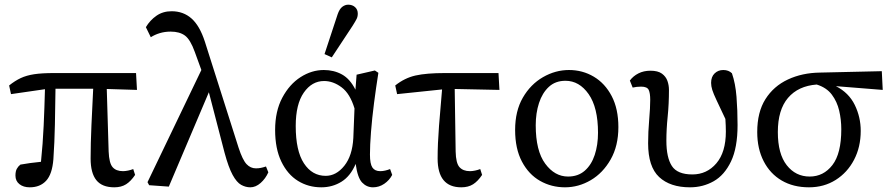

<svg xmlns="http://www.w3.org/2000/svg" viewBox="-20 -787 3810 820"><path d="M27 -385 19 -422Q44 -442 68.5 -453.5Q93 -465 126 -470Q159 -475 211 -475H561L565 -403L436 -407L444 -140Q446 -90 461 -73Q476 -56 505 -56Q515 -56 527 -58.5Q539 -61 549 -65L557 -40Q539 -13 518.5 0Q498 13 468 13Q416 13 391.5 -17.5Q367 -48 367 -110Q367 -172 370.5 -251.5Q374 -331 378 -408H217Q216 -332 214.5 -256Q213 -180 208 -107Q203 -43 177 -15Q151 13 107 13Q80 13 63 -0.5Q46 -14 46 -37Q46 -55 51.5 -65.5Q57 -76 67 -84Q105 -91 155 -96Q163 -173 166.5 -250.5Q170 -328 172 -406Z M1049 13Q1029 13 1010 2.5Q991 -8 973.5 -40Q956 -72 939 -135L872 -393L701 10L617 4L610 -9L840 -488L812 -565Q793 -618 770 -635Q747 -652 709 -652Q684 -652 662.5 -645.5Q641 -639 624 -628L603 -671Q621 -701 648.5 -720Q676 -739 713 -739Q763 -739 798 -708Q833 -677 855 -609L999 -156Q1016 -104 1033 -86Q1050 -68 1073 -68Q1084 -68 1094 -70Q1104 -72 1116 -76L1126 -51Q1114 -24 1093 -5.5Q1072 13 1049 13Z M1243 -249Q1243 -143 1278 -89.5Q1313 -36 1371 -36Q1416 -36 1450.5 -79Q1485 -122 1489 -198L1494 -324Q1475 -387 1439 -414Q1403 -441 1364 -441Q1312 -441 1277.5 -391.5Q1243 -342 1243 -249ZM1352 13Q1297 13 1252.5 -14.5Q1208 -42 1181.5 -97Q1155 -152 1155 -232Q1155 -312 1185.5 -369.5Q1216 -427 1263.5 -457.5Q1311 -488 1363 -488Q1406 -488 1440.5 -469Q1475 -450 1498 -404L1503 -468L1581 -486L1596 -476Q1586 -413 1577.5 -347.5Q1569 -282 1564.5 -224Q1560 -166 1560 -127Q1560 -87 1570.5 -71.5Q1581 -56 1604 -56Q1614 -56 1625 -58.5Q1636 -61 1646 -65L1655 -40Q1643 -17 1621 -2Q1599 13 1573 13Q1546 13 1526.5 -7.5Q1507 -28 1499 -87Q1477 -35 1438.5 -11Q1400 13 1352 13ZM1366 -556 1422 -726Q1430 -749 1442 -758Q1454 -767 1467 -767Q1485 -767 1496.5 -756.5Q1508 -746 1508 -729Q1508 -716 1503 -706Q1498 -696 1486 -677L1397 -542Z M1676 -385 1668 -422Q1708 -454 1754.5 -464.5Q1801 -475 1880 -475H2109L2113 -403L1922 -407L1926 -140Q1927 -90 1942.5 -73Q1958 -56 1987 -56Q1997 -56 2009 -58.5Q2021 -61 2031 -65L2039 -40Q2021 -13 2000.5 0Q1980 13 1950 13Q1849 13 1849 -110Q1849 -172 1855 -250Q1861 -328 1868 -405Z M2393 13Q2335 13 2286.5 -14.5Q2238 -42 2209 -97Q2180 -152 2180 -232Q2180 -313 2213 -370Q2246 -427 2299 -457.5Q2352 -488 2410 -488Q2468 -488 2516 -459.5Q2564 -431 2592.5 -376.5Q2621 -322 2621 -244Q2621 -164 2588 -106Q2555 -48 2503 -17.5Q2451 13 2393 13ZM2406 -33Q2449 -33 2477.5 -58Q2506 -83 2520 -125.5Q2534 -168 2534 -220Q2534 -328 2494 -385Q2454 -442 2395 -442Q2352 -442 2324 -416Q2296 -390 2282 -347Q2268 -304 2268 -252Q2268 -143 2308.5 -88Q2349 -33 2406 -33Z M2927 13Q2842 13 2795 -31Q2748 -75 2748 -175Q2748 -223 2752.5 -275Q2757 -327 2757 -361Q2757 -389 2750.5 -403Q2744 -417 2718 -417Q2709 -417 2699.5 -416Q2690 -415 2682 -413L2670 -443Q2684 -462 2706.5 -473.5Q2729 -485 2758 -485Q2790 -485 2807 -472.5Q2824 -460 2830.5 -441.5Q2837 -423 2837 -403Q2837 -343 2831.5 -289Q2826 -235 2826 -186Q2826 -114 2849.5 -78Q2873 -42 2937 -42Q2999 -42 3039.5 -89.5Q3080 -137 3080 -225Q3080 -237 3079.5 -250Q3079 -263 3078 -279Q3054 -330 3040.5 -358.5Q3027 -387 3022 -403Q3017 -419 3017 -433Q3017 -459 3032 -473.5Q3047 -488 3069 -488Q3092 -488 3106 -474Q3121 -431 3125.5 -373.5Q3130 -316 3130 -253Q3130 -156 3102 -97.5Q3074 -39 3028 -13Q2982 13 2927 13Z M3435 13Q3368 13 3318.5 -16Q3269 -45 3241.5 -98.5Q3214 -152 3214 -223Q3214 -308 3249 -363.5Q3284 -419 3345 -447.5Q3406 -476 3482 -477L3746 -483L3750 -403L3550 -419Q3605 -391 3630.5 -339Q3656 -287 3656 -228Q3656 -159 3627.5 -104.5Q3599 -50 3549 -18.5Q3499 13 3435 13ZM3302 -223Q3302 -130 3340 -81.5Q3378 -33 3438 -33Q3497 -33 3535 -82Q3573 -131 3573 -235Q3573 -276 3564 -314.5Q3555 -353 3532.5 -383Q3510 -413 3468 -426Q3389 -420 3345.5 -369Q3302 -318 3302 -223Z"/></svg>

Font: Source Serif Pro
Style: Regular
Weight: 400
Designer: Frank Grießhammer
Foundry: Adobe Systems Incorporated
Version: Version 3.001;hotconv 1.0.111;makeotfexe 2.5.65597